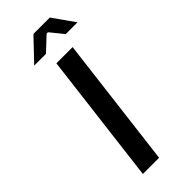

<svg xmlns="http://www.w3.org/2000/svg" viewBox="-264 -856 887 887"><g transform="rotate(-45 180.0 -412.5)"><path d="M184 -5 263 -649H157L78 -5ZM222 -778H231L283 -714H360L285 -820H178L77 -714H154Z"/></g></svg>

Font: Falling Sky
Style: LightObl
Weight: 400
Designer: Paul D. Hunt
Foundry: Adobe Systems Incorporated
Version: Version 1.02